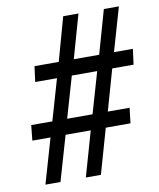

<svg xmlns="http://www.w3.org/2000/svg" viewBox="-81 -778 696 842"><g transform="rotate(-10 267.0 -357.0)"><path d="M53 0 111 -200H30L37 -268H131L184 -451H87L96 -520H204L258 -714H326L271 -520H384L439 -714H506L450 -520H534L525 -451H430L378 -268H475L467 -200H357L300 0H233L290 -200H178L120 0ZM197 -268H310L363 -451H250Z"/></g></svg>

Font: Noto Serif SemiCondensed
Style: Bold Italic
Weight: 700
Width: 4
Italic angle: -12°
Designer: Monotype Design Team
Foundry: Monotype Imaging Inc.
Version: Version 2.014